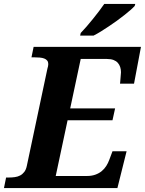

<svg xmlns="http://www.w3.org/2000/svg" viewBox="-43 -951 733 971"><path d="M-12.2 -53.2H1Q16.6 -53.2 31.5 -55.2Q46.4 -57.1 58.6 -63.5Q70.8 -69.8 79.8 -81.5Q88.9 -93.3 92.8 -112.8L196.8 -604Q198.7 -609.4 200 -616.2Q201.2 -623 201.2 -627Q201.2 -637.7 195.8 -644.5Q190.4 -651.4 180.9 -655Q171.4 -658.7 158 -659.9Q144.5 -661.1 128.9 -661.1H116.2L127 -713.9H669.9L634.8 -527.8H564Q564.5 -531.2 565.2 -540Q565.9 -548.8 566.7 -558.3Q567.4 -567.9 568.1 -575.9Q568.8 -584 568.8 -585.9Q568.8 -599.6 564.9 -611.8Q561 -624 552.7 -633.3Q544.4 -642.6 531 -647.7Q517.6 -652.8 498 -652.8H365.2L312 -402.8H539.1L525.9 -342.8H298.8L238.8 -61H397Q420.4 -61 439 -67.6Q457.5 -74.2 471.2 -85.4Q484.9 -96.7 494.4 -111.6Q503.9 -126.5 509.8 -143.1L525.9 -186H597.2L550.8 0H-22.9ZM365.2 -784.2Q378.9 -798.3 395 -816.9Q411.1 -835.4 427 -855.2Q442.9 -875 457.8 -894.5Q472.7 -914.1 484.4 -931.2H641.1L638.2 -920.9Q630.4 -912.1 616.7 -900.1Q603 -888.2 585.7 -874.5Q568.4 -860.8 548.6 -846.4Q528.8 -832 508.3 -818.4Q487.8 -804.7 467.8 -792.2Q447.8 -779.8 430.2 -771H362.3Z"/></svg>

Font: Droid Serif
Style: Bold Italic
Weight: 700
Italic angle: -12°
Designer: Monotype Design team
Foundry: Monotype Imaging Inc.
Version: Version 1.03